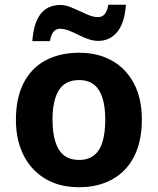

<svg xmlns="http://www.w3.org/2000/svg" viewBox="-20 -778 665 808"><path d="M577 -274Q577 -206 558.5 -153Q540 -100 505.5 -64Q471 -28 422 -9Q373 10 311 10Q253 10 205 -9Q157 -28 122 -64Q87 -100 67 -153Q47 -206 47 -274Q47 -365 79 -428Q111 -491 171 -523.5Q231 -556 314 -556Q391 -556 450 -523.5Q509 -491 543 -428Q577 -365 577 -274ZM201 -274Q201 -221 212.5 -183Q224 -145 248.5 -125Q273 -105 313 -105Q352 -105 376.5 -125Q401 -145 412 -183Q423 -221 423 -274Q423 -328 411.5 -365Q400 -402 376 -421.5Q352 -441 312 -441Q254 -441 227.5 -398Q201 -355 201 -274ZM116 -605Q119 -645 128 -673.5Q137 -702 152 -720.5Q167 -739 187.5 -748Q208 -757 234 -757Q254 -757 274.5 -749Q295 -741 316 -731Q337 -721 356 -713.5Q375 -706 393 -706Q408 -706 419 -716.5Q430 -727 436 -758H510Q504 -680 473 -643Q442 -606 394 -606Q373 -606 351.5 -613.5Q330 -621 309.5 -631.5Q289 -642 269.5 -649.5Q250 -657 232 -657Q218 -657 207 -646.5Q196 -636 190 -605Z"/></svg>

Font: Noto Sans Lao UI
Style: Regular
Weight: 400
Designer: Monotype Design Team
Foundry: Monotype Imaging Inc.
Version: Version 2.000